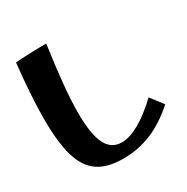

<svg xmlns="http://www.w3.org/2000/svg" viewBox="-182 -917 1111 1138"><g transform="rotate(-30 373.0 -348.0)"><path d="M50 -376Q50 -528 74 -750Q103 -753 170 -755.5Q237 -758 285 -758Q243 -464 243 -307Q243 -162 276.5 -94Q310 -26 381 -26Q490 -26 651 -178L716 -93Q626 -13 535 24.5Q444 62 341 62Q234 62 170.5 19Q107 -24 78.5 -119Q50 -214 50 -376Z"/></g></svg>

Font: Otomanopee One
Style: Regular
Weight: 400
Designer: Das Ende der Wildnis
Foundry: Gutenberg Labo
Version: Version 3.005